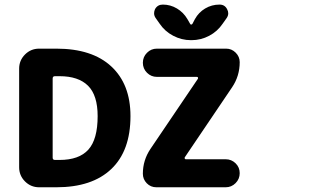

<svg xmlns="http://www.w3.org/2000/svg" viewBox="-20 -916 1353 817"><path d="M395.5 -421.9Q395.5 -510.7 354.5 -551.3Q313.5 -591.8 233.4 -591.8H213.9Q204.1 -591.8 204.1 -582V-245.1Q204.1 -235.4 213.9 -235.4H233.4Q316.4 -235.4 356 -279.3Q395.5 -323.2 395.5 -421.9ZM219.7 -119.1H146.5Q111.3 -119.1 86.4 -144Q61.5 -168.9 61.5 -204.1V-624Q61.5 -659.2 86.4 -684.1Q111.3 -709 146.5 -709H219.7Q372.1 -709 453.6 -633.3Q535.2 -557.6 535.2 -421.9Q535.2 -274.4 453.6 -196.8Q372.1 -119.1 219.7 -119.1ZM647.5 -709H942.4Q965.8 -709 982.9 -691.9Q1000 -674.8 1000 -651.4Q1000 -592.8 967.8 -544.9L766.6 -247.1Q764.6 -244.1 766.1 -241.2Q767.6 -238.3 770.5 -238.3H940.4Q964.8 -238.3 982.4 -221.2Q1000 -204.1 1000 -179.2Q1000 -154.3 982.4 -136.7Q964.8 -119.1 940.4 -119.1H645.5Q621.1 -119.1 604.5 -136.2Q587.9 -153.3 587.9 -176.8Q587.9 -234.4 620.1 -282.2L822.3 -581.1Q823.2 -584 822.3 -586.4Q821.3 -588.9 817.4 -588.9H647.5Q623 -588.9 605.5 -606.4Q587.9 -624 587.9 -648.9Q587.9 -673.8 605.5 -691.4Q623 -709 647.5 -709ZM789.1 -814.5Q790 -811.5 793.5 -811.5Q796.9 -811.5 798.8 -814.5L809.6 -835Q825.2 -863.3 853 -879.9Q880.9 -896.5 914.1 -896.5Q936.5 -896.5 946.3 -877Q951.2 -868.2 951.2 -859.4Q951.2 -848.6 944.3 -838.9L927.7 -815.4Q905.3 -782.2 870.1 -763.7Q835 -745.1 794.9 -745.1H792Q752.9 -745.1 717.3 -763.7Q681.6 -782.2 659.2 -815.4L642.6 -838.9Q635.7 -848.6 635.7 -859.4Q635.7 -868.2 639.6 -877Q650.4 -896.5 672.9 -896.5Q705.1 -896.5 732.9 -879.9Q760.7 -863.3 777.3 -835Z"/></svg>

Font: Gen Jyuu GothicX Heavy
Style: Bold
Weight: 900
Designer: [Source Han Sans]
Ryoko NISHIZUKA  (kana & ideographs); Paul D. Hunt (Latin, Greek & Cyrillic); Wenlong ZHANG  (bopomofo
Version: Version 1.002.20150607